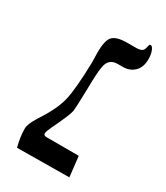

<svg xmlns="http://www.w3.org/2000/svg" viewBox="-154 -660 633 731"><g transform="rotate(30 162.5 -294.5)"><path d="M272 0 43 2Q32 -40 32 -76Q32 -86 37 -99Q41 -110 55 -133Q101 -202 113 -253Q125 -302 128 -421L127 -465Q127 -519 143 -536Q160 -554 206 -554H243Q262 -554 270 -559Q277 -563 280 -576Q282 -585 283 -588Q284 -591 289 -591Q296 -591 302 -576Q308 -561 308 -540Q308 -505 289 -486Q269 -466 238 -466H216Q175 -466 169 -424Q164 -401 163 -324Q161 -243 159 -228Q156 -208 119 -132Q107 -106 107 -99Q107 -89 121 -89H262Z"/></g></svg>

Font: Libra Serif Modern
Style: Italic
Weight: 400
Italic angle: -12°
Designer: Stefan Peev, Context Ltd
Foundry: Stefan Peev, Context Ltd
Version: Version 1.000